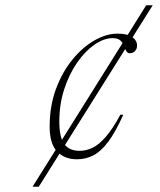

<svg xmlns="http://www.w3.org/2000/svg" viewBox="-20 -705 606 725"><path d="M103 0 532 -685H556.5L126.5 0ZM406 -561Q372 -561 336.5 -536.2Q301 -511.5 271 -468.2Q241 -425 222.5 -368Q204 -311 204 -246.5Q204 -185.5 223 -160.5Q242 -135.5 280 -135.5Q305.5 -135.5 329.5 -147Q353.5 -158.5 379.2 -188Q405 -217.5 434.5 -272L445.5 -271.5Q415.5 -205 388 -168.8Q360.5 -132.5 332 -118Q303.5 -103.5 270 -103.5Q224 -103.5 195.8 -132.8Q167.5 -162 167.5 -226.5Q167.5 -304.5 191.2 -368.8Q215 -433 253.5 -480Q292 -527 336.8 -552.5Q381.5 -578 423.5 -578Q461 -578 479.2 -565.2Q497.5 -552.5 497.5 -533Q497.5 -520.5 489.8 -512.2Q482 -504 469.5 -504Q462 -504 457.2 -511.5Q452.5 -519 448 -532Q443.5 -544.5 433.8 -552.8Q424 -561 406 -561Z"/></svg>

Font: Newsreader 36pt ExtraLight
Style: Italic
Weight: 250
Italic angle: -17°
Designer: Hugues Gentile
Foundry: Production Type
Version: Version 1.003